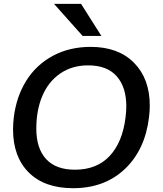

<svg xmlns="http://www.w3.org/2000/svg" viewBox="-20 -968 847 999"><path d="M409.7 -781.2 261.2 -947.8H401.9L507.3 -781.2ZM168.9 -298.3Q168.9 -196.3 219.7 -140.6Q270.5 -85 370.1 -85Q483.9 -85 550.8 -156.7Q617.7 -228.5 633.3 -357.9Q637.2 -389.2 637.2 -414.6Q637.2 -514.6 587.2 -571.3Q537.1 -627.9 438.5 -627.9Q355.5 -627.9 293.9 -585.9Q232.4 -543.9 200.7 -469.7Q168.9 -395.5 168.9 -298.3ZM360.4 11.2Q211.9 11.2 129.9 -70.3Q47.9 -151.9 47.9 -294.4Q47.9 -322.8 51.8 -357.9Q65.4 -466.3 117.2 -548.8Q168.9 -631.3 255.4 -677.7Q341.8 -724.1 451.7 -724.1Q595.7 -724.1 677.5 -641.1Q759.3 -558.1 759.3 -418.5Q759.3 -391.6 755.4 -357.9Q734.9 -188.5 629.6 -88.6Q524.4 11.2 360.4 11.2Z"/></svg>

Font: Muli
Style: Semi-BoldItalic
Weight: 600
Italic angle: -7°
Designer: Vernon Adams
Foundry: newtypography
Version: Version 2.0; ttfautohint (v1.00rc1.2-2d82) -l 8 -r 50 -G 200